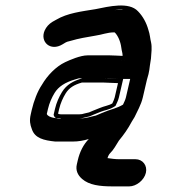

<svg xmlns="http://www.w3.org/2000/svg" viewBox="-20 -493 618 685"><path d="M510 -229.3 510 -229.6C512.2 -239.1 513.7 -248.6 514.7 -258.7L518.6 -284.1C520.2 -303.3 522.6 -325.4 519.1 -341.2C515.7 -353.9 515 -371.1 509.3 -386.7C502.4 -411.7 489.7 -435.1 472.5 -452.6C440.1 -488 367 -469.5 321.1 -460.4C270.4 -452 221 -446.7 179.9 -422.3L167.2 -415.2C154.6 -407.5 145 -396.9 139.3 -384.1C121.7 -344.2 159.6 -308.2 203.2 -334.9L214.2 -341.5L219.7 -344L234 -347.8C258.5 -355.3 291.3 -361 319.2 -365.6C344.2 -369.1 362.5 -377.5 386.8 -377.5C387.7 -377.5 388.4 -377.4 389.4 -377.2C401 -365.9 410.1 -344.2 412.7 -323.6C414.5 -308.6 417.5 -304.9 417.4 -293.6C404.6 -294 383.6 -295.5 372.1 -295.5H292.1C266.9 -295.5 229.3 -279.1 212.5 -271.2C179.6 -255.6 149 -224.1 129.4 -190.3C114 -167.6 100.8 -133.5 93 -99.8L89.7 -85.1C84.5 -62.7 87.4 -48.7 93.5 -32.7C104.3 0.5 136.4 7.7 177 12H239.3C259.8 12 277.8 8.7 296.8 3C277.4 22.7 264.3 49 257.3 79.5L254.1 93.5C249.4 113.6 256.4 131.2 272.9 145.4C297.9 167.3 335.7 172 381.8 172H440.8C466.6 172 494.4 149.7 500.5 123.5C506.5 97.3 489 75 463.2 75H404.2C390.6 75 378.1 73.1 363.6 71.1C365.7 63.7 368.8 57.7 372.5 54C385.1 41.8 394.3 24.5 404.2 8.7C421.6 -12.5 435.9 -32.2 450.4 -59.5L460.1 -75.3C469.2 -95.2 483.4 -118.7 489.6 -145.7L504.1 -208.2C505.5 -214.5 507.5 -221.6 510 -229.3ZM187.3 -88.1C188.6 -84.4 200.3 -85.3 202.6 -85H261.7C270 -85 275.8 -86.3 282.3 -88.4L297.7 -92C302.3 -93.9 305.4 -95.2 312.2 -98.2L335.7 -107.6C351.4 -114.4 368.8 -116.6 380.7 -124C384.4 -132.2 387.8 -139.2 389.2 -145.4L401 -196.5H399.4C384.2 -196.5 363.4 -198.5 349.8 -198.5H272.1C244.2 -190.5 226.4 -179.7 213.9 -159.2C204.5 -143.9 195.8 -124.7 191.1 -104.2ZM495.1 -230C496.9 -238 498.5 -247.8 499.4 -257.1L503.3 -282.4C504.9 -300.8 506.8 -321.5 504 -334.7C500.3 -349.2 499.5 -365.7 494.7 -379C486.1 -402.4 477 -424 460.1 -441.1C434 -469.8 369.5 -455.3 320.5 -445.6C268.2 -437 222.1 -431.6 185.2 -409.7L172.7 -402.8C164.1 -397.3 157.4 -390.1 153.3 -380.9C141.6 -354.6 166.6 -328.3 197.3 -347.1L209.5 -354.5L217.4 -358L232.9 -362.2C258.7 -369.9 291.9 -375.8 320.3 -380.4C342.6 -383.5 362.1 -392.5 390.3 -392.5C393.4 -392.5 396.5 -391.7 399.1 -391.2C414.5 -376.3 424.9 -353.4 428 -328.7C429.6 -315.8 433 -311.5 432.8 -296.8L432.6 -278.1L413.5 -278.6C400.3 -279 379.1 -280.5 368.7 -280.5H288.7C268.8 -280.5 232.7 -265.6 216.5 -257.9C164.8 -233.4 124.8 -172.4 108 -99.8L104.7 -85.1C100.1 -65.5 102.2 -55.9 108.2 -40.3C116.8 -13.9 140.6 -7.4 181.2 -3H242.7C261.6 -3 277.7 -5.9 295.5 -11.2L344 -25.7L306.6 12.1C290.6 28.3 278.8 51.2 272.3 79.5L269.1 93.5C265.8 107.5 270.1 120.8 284.5 133.3C306 152.1 339.8 157 385.3 157H444.3C461.7 157 481.4 141.2 485.5 123.5C489.6 105.8 477.2 90 459.7 90H400.7C385.7 90 372.5 88 358.2 86L345 84.1L348.8 70.4C351.4 61.4 355.1 52.3 363 44.6C372.4 35.5 381.7 18.9 392.1 2.1C409.6 -19.1 423.2 -37.6 437.3 -64.3L446.7 -79.7C456.5 -100.5 469.2 -122.3 474.6 -145.7L489.1 -208.2C490.6 -215 492.3 -221.2 495.1 -230ZM171.4 -84.1 176.1 -104.2C181.3 -126.8 190.7 -147.6 201.1 -164.5C217.5 -191.5 242.3 -204.6 273.3 -213.5H353.2C368 -213.5 388.8 -211.5 402.9 -211.5H419.5L404.2 -145.4C401.7 -134.3 396.4 -124.8 392.1 -115.2L386.7 -111.9C369.1 -100.9 351.7 -99.6 338.8 -94L315.4 -84.6C308.6 -81.7 304.7 -80 299.4 -77.8L283.2 -74C277.3 -72.1 267.8 -70 258.2 -70H198.1L197.6 -70.1C197.8 -67.6 173.4 -66.1 171.4 -84.1ZM470 -229.6C467.7 -222.3 465.5 -214.5 464.1 -208.2L449.6 -145.7C443.7 -120.1 430.1 -97.2 420.7 -77L411.1 -61.4C396.6 -33.8 382.9 -15.3 365.4 6C355.3 22.2 345.7 39.5 335.2 49.7C328.7 56 326 62.7 323.7 70.8L320.7 81.6L346.9 85.2C360.3 87.1 377.1 90 400.7 90H450.4C457.5 95.3 464 108.5 460.5 123.5C457 138.7 443.9 152 434.9 157H385.3C348.4 157 329.2 155.3 310 138.5C296.3 126.7 289.9 111.6 294.1 93.5L297.3 79.5C304.1 49.9 317 24.6 334.3 7.1L381.5 -40.7L273.4 -8.4C258.5 -3.9 250.8 -3 242.7 -3H186.1C159.6 -6.1 142.5 -7.6 133.4 -35.9C127.3 -51.7 124.7 -63.6 129.7 -85.1L133 -99.8C136.7 -115.5 142 -132 147.7 -145.8C153.6 -165.2 159.2 -174.5 168.5 -188.1C187.7 -221.2 218.7 -250.9 243.2 -262.5C255.5 -268.3 282.1 -278.6 291.6 -280.5H368.7C372.9 -280.5 394.6 -279.1 411 -278.7L457.4 -277.4L457.6 -294.8C457.7 -307.4 454.5 -311.7 452.8 -325.6C449.6 -350.7 438.9 -372.1 422.5 -388L411.8 -390.3C407.2 -391.3 397.5 -392.5 390.3 -392.5C343.1 -392.5 313.6 -380.4 308.1 -379.6C278.8 -375.5 242.7 -368.7 211.4 -359.5L193.5 -354.7L182.3 -349.6L179.7 -348.1C168.4 -366.8 181.2 -395.7 200.5 -408L212.9 -414.9C246.7 -434.9 279.2 -437.6 334.6 -446.7C351.2 -449.4 368.3 -453.7 383.1 -456C410.1 -460.2 419.6 -462.8 434.5 -446.5C450.6 -430.2 462.6 -408.4 469.5 -383.6C474.9 -368.8 475.5 -352.2 479.1 -338.6C482.3 -324 480.1 -302.3 478.4 -283.5L474.6 -258.1C473.6 -247.9 472.2 -238.9 470 -229.6ZM147 -86.5 151.1 -104.2C156 -125.5 164.9 -145.3 174.7 -161.3C188.4 -183.7 211.8 -199.3 249.5 -210.1L261.3 -213.5H353.2C375.4 -213.5 395.4 -211.5 402.9 -211.5H444.5L429.2 -145.4C427.4 -137.3 422.8 -128.3 418.9 -119.8C399.2 -107.5 371.9 -101.3 364.5 -98.1L341.1 -88.8C334.3 -85.8 328.5 -83.4 322.2 -80.8L304.3 -76.5C294.6 -73.7 277.2 -70 258.2 -70H192.2C187.7 -70.6 152.1 -71.8 147 -86.5Z"/></svg>

Font: HoneyBee
Style: BlurIt
Weight: 700
Foundry: Cannot Into Space Fonts
Version: Version 0.89